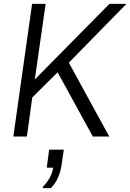

<svg xmlns="http://www.w3.org/2000/svg" viewBox="-20 -706 674 993"><path d="M49 0 146 -686H216L160 -295L546 -686H634L336 -382L545 0H460L278 -332L147 -202L119 0ZM201 267 202 260Q223 239 237 213.5Q251 188 255 161H222L234 68H310L298 150Q294 179 281 210Q268 241 243 267Z"/></svg>

Font: Chivo Mono Medium ExtraLight
Style: Italic
Weight: 250
Italic angle: -8.05°
Monospace: yes
Version: Version 1.008